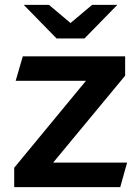

<svg xmlns="http://www.w3.org/2000/svg" viewBox="-20 -764 572 784"><path d="M211 -607H325L459 -744H356L268 -670L180 -744H77ZM499 -100H197L491 -455V-534H73L44 -434H331L38 -79V0H471Z"/></svg>

Font: Talent
Style: Bold
Weight: 600
Designer: Mike Powis
Version: Version 1.001;hotconv 1.0.109;makeotfexe 2.5.65596